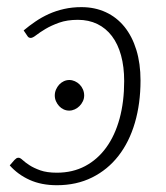

<svg xmlns="http://www.w3.org/2000/svg" viewBox="-20 -526 478 552"><path d="M8 0ZM21.5 -66Q24.5 -69 27 -70.8Q29.5 -72.5 33.5 -72.5Q38 -72.5 45.2 -65.8Q52.5 -59 64.8 -51Q77 -43 96 -36.2Q115 -29.5 143.5 -29.5Q189 -29.5 224.8 -48.5Q260.5 -67.5 285.5 -102Q310.5 -136.5 323.8 -185Q337 -233.5 337 -293Q337 -334 328 -366.8Q319 -399.5 301.8 -422.2Q284.5 -445 259.8 -457Q235 -469 204 -469Q173 -469 150 -460.8Q127 -452.5 110.8 -442.8Q94.5 -433 84.2 -425Q74 -417 68.5 -417Q62.5 -417 59.5 -421.5L48 -438.5Q64 -452 82 -464.2Q100 -476.5 120.5 -485.8Q141 -495 164.2 -500.2Q187.5 -505.5 214 -505.5Q252.5 -505.5 284 -491Q315.5 -476.5 337.8 -449Q360 -421.5 372 -382.5Q384 -343.5 384 -294.5Q384 -228.5 367.8 -173Q351.5 -117.5 320.5 -77.8Q289.5 -38 244.8 -15.8Q200 6.5 143.5 6.5Q99 6.5 65.2 -8.8Q31.5 -24 8 -50.5ZM222 -251.5Q222 -242.5 218.2 -234.8Q214.5 -227 208.5 -221Q202.5 -215 194.8 -211.5Q187 -208 179 -208Q170.5 -208 163 -211.5Q155.5 -215 150 -221Q144.5 -227 141 -234.8Q137.5 -242.5 137.5 -251.5Q137.5 -260.5 141 -268.5Q144.5 -276.5 150.2 -282.8Q156 -289 163.5 -292.5Q171 -296 179.5 -296Q187.5 -296 195.2 -292.5Q203 -289 209 -283Q215 -277 218.5 -268.8Q222 -260.5 222 -251.5Z"/></svg>

Font: Lato Light
Style: Italic
Weight: 300
Italic angle: -7°
Designer: Lukasz Dziedzic
Foundry: tyPoland Lukasz Dziedzic
Version: Version 2.007; 2014-02-27